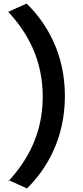

<svg xmlns="http://www.w3.org/2000/svg" viewBox="-20 -905 466 1074"><path d="M29 103 131 149C247 35 343 -137 343 -368C343 -599 246 -771 129 -885L26 -839C134 -722 219 -572 219 -364C219 -156 133 -6 25 111Z"/></svg>

Font: GenEiGothic-pro-Regular
Style: Bold
Weight: 700
Designer: Ryoko NISHIZUKA (kana & ideographs); Paul D. Hunt (Latin, Greek & Cyrillic); Wenlong ZHANG (bopomofo); Sandoll Communica
Foundry: Adobe Systems Incorporated; o_tamon
Version: Version 1.000.140830